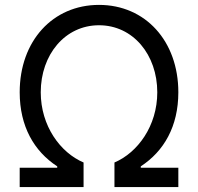

<svg xmlns="http://www.w3.org/2000/svg" viewBox="-20 -757 801 777"><path d="M59.7 0H318.2V-99.4C224.4 -139.2 144.9 -247.2 144.9 -383.5C144.9 -535.5 242.9 -654.8 380.7 -654.8C518.5 -654.8 616.5 -535.5 616.5 -383.5C616.5 -247.2 536.9 -139.2 443.2 -99.4V0H701.7V-78.1H549.7V-83.8C643.5 -144.9 701.7 -245.7 701.7 -383.5C701.7 -590.9 568.2 -737.2 380.7 -737.2C193.2 -737.2 59.7 -590.9 59.7 -383.5C59.7 -245.7 117.9 -144.9 211.6 -83.8V-78.1H59.7Z"/></svg>

Font: Margiela Sans
Style: Regular
Weight: 400
Designer: Stefan Endress, Andreas Faust
Version: Version 1.100;FEAKit 1.0